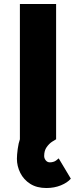

<svg xmlns="http://www.w3.org/2000/svg" viewBox="-20 -700 382 965"><path d="M80 0Q73 19 69 49Q65 79 65 98Q65 135 82 169Q99 203 132 224Q165 245 213 245Q253 245 286 231.5Q319 218 336 198L275 96Q261 109 251 112.5Q241 116 231 116Q218 116 210 106Q202 96 202 84Q202 57 214.5 39.5Q227 22 241.5 12.5Q256 3 262 0ZM262 0V-680H80V0Z"/></svg>

Font: Catamaran Black
Style: Regular
Weight: 900
Designer: Pria Ravichandran
Version: Version 2.000